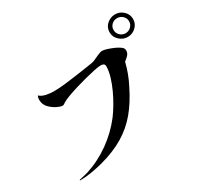

<svg xmlns="http://www.w3.org/2000/svg" viewBox="-173 -1044 1346 1291"><g transform="rotate(-30 500.0 -399.0)"><path d="M920 -737Q920 -761 902 -778Q884 -795 860 -795Q835 -795 817.5 -778.5Q800 -762 800 -737Q800 -712 818 -695Q836 -678 860 -678Q884 -678 902 -695Q920 -712 920 -737ZM805 -575Q805 -556 791 -541Q777 -526 761 -515Q751 -474 736 -433.5Q721 -393 701 -355Q653 -257 596 -189Q539 -121 463 -75.5Q387 -30 280 -1Q238 10 191 18Q144 26 100 26L99 21Q115 18 133 13.5Q151 9 167 5Q266 -27 351.5 -88Q437 -149 500 -231Q521 -259 545 -299Q569 -339 589.5 -383.5Q610 -428 623 -471.5Q636 -515 636 -551Q636 -565 627 -570Q618 -575 606 -575Q589 -575 555 -568Q521 -561 478.5 -550Q436 -539 395 -526.5Q354 -514 321 -501.5Q288 -489 274 -480Q268 -476 262.5 -472Q257 -468 249 -468Q239 -468 227 -473Q192 -485 162 -513Q132 -541 132 -581Q132 -598 139 -611Q159 -593 189.5 -587Q220 -581 246 -581Q293 -581 339.5 -587Q386 -593 432 -599Q454 -602 480.5 -606Q507 -610 530 -613.5Q553 -617 564 -619Q575 -621 590.5 -628Q606 -635 621 -642Q633 -647 643.5 -651Q654 -655 661 -655Q676 -655 698 -648Q720 -641 741.5 -632Q763 -623 775 -615Q787 -608 796 -599.5Q805 -591 805 -575ZM951 -737Q951 -700 924 -674.5Q897 -649 861 -649Q825 -649 797 -674.5Q769 -700 769 -737Q769 -775 797 -799.5Q825 -824 861 -824Q897 -824 924 -798.5Q951 -773 951 -737Z"/></g></svg>

Font: Kaisei Tokumin Medium
Style: Regular
Weight: 500
Designer: Font-Kai, 金井和夫
Foundry: KAZUO KANAI
Version: Version 5.003